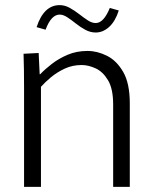

<svg xmlns="http://www.w3.org/2000/svg" viewBox="-20 -730 601 750"><path d="M74 -384Q74 -424 73.5 -456.5Q73 -489 72 -520L131 -523L135 -440H137Q155 -459 182 -480Q209 -501 244 -516Q279 -531 322 -531Q360 -531 398 -512Q436 -493 461.5 -448.5Q487 -404 487 -326V0H422V-322Q422 -383 402 -416.5Q382 -450 353.5 -463Q325 -476 299 -476Q263 -476 233 -462Q203 -448 179.5 -428.5Q156 -409 140 -391V0H74ZM409 -699 444 -689Q430 -646 406 -624.5Q382 -603 354 -603Q333 -603 313.5 -613.5Q294 -624 276.5 -638Q259 -652 243 -662.5Q227 -673 213 -673Q180 -673 158 -614L123 -624Q151 -710 213 -710Q233 -710 252 -699.5Q271 -689 289 -675Q307 -661 323 -650.5Q339 -640 354 -640Q385 -640 409 -699Z"/></svg>

Font: Murecho Light
Style: Regular
Weight: 300
Designer: Neil Summerour
Foundry: Positype
Version: Version 1.010; ttfautohint (v1.8.3)